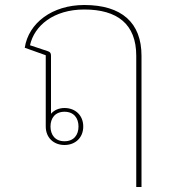

<svg xmlns="http://www.w3.org/2000/svg" viewBox="-20 -568 699 768"><path d="M525 180H546V-345C546 -477 467 -548 317 -548C189 -548 94 -476 79 -377L163 -347V-62C163 -17 195 12 238 12C281 12 313 -17 313 -62C313 -107 281 -136 238 -136C215 -136 196 -127 184 -113V-345C184 -355 181 -360 172 -363L100 -387C117 -465 194 -530 317 -530C449 -530 525 -472 525 -345ZM238 -121C275 -121 294 -96 294 -62C294 -28 275 -3 238 -3C201 -3 182 -28 182 -62C182 -96 201 -121 238 -121Z"/></svg>

Font: IBM Plex Thai Looped Thin
Style: Regular
Weight: 100
Designer: Mike Abbink, Paul van der Laan, Pieter van Rosmalen, Ben Mitchell, Mark Frömberg
Foundry: Bold Monday
Version: Version 1.0